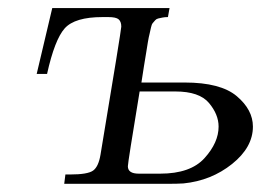

<svg xmlns="http://www.w3.org/2000/svg" viewBox="-20 -450 651 470"><path d="M69.8 -269 107.9 -430.2H395L391.1 -408.2Q383.3 -408.2 377.7 -407Q372.1 -405.8 367.4 -404.8Q362.8 -403.8 359.9 -400.4Q356.9 -397 354 -393.6Q351.1 -390.1 349.6 -382.6Q348.1 -375 346.2 -367.4Q344.2 -359.9 342 -346.9Q339.8 -334 337.9 -321.5Q335.9 -309.1 332.5 -288.6Q329.1 -268.1 326.2 -248H432.1Q520 -248 559.6 -214.6Q599.1 -181.2 599.1 -140.1Q599.1 -89.4 548.1 -48.6Q497.1 -7.8 429.2 -1Q415 0 386.2 0H137.2L140.1 -22.9H151.9Q194.8 -22.9 208 -32.5Q221.2 -42 226.1 -71.8Q276.9 -377 276.9 -384.8Q276.9 -397 270.5 -402.6Q264.2 -408.2 245.1 -408.2H231Q163.1 -408.2 138.4 -380.6Q113.8 -353 95.2 -269ZM293 -43Q293 -24.9 319.8 -24.9H372.1Q446.3 -24.9 480.7 -63Q515.1 -101.1 515.1 -140.1Q515.1 -169.9 491.5 -198Q467.8 -226.1 409.2 -226.1H321.8Q293 -51.8 293 -43Z"/></svg>

Font: CMU Serif Extra
Style: RomanSlanted
Weight: 500
Italic angle: -9.46001°
Version: Version 0.7.0